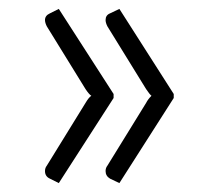

<svg xmlns="http://www.w3.org/2000/svg" viewBox="-20 -477 487 431"><path d="M112 -457 235 -266V-257L112 -66L92 -76Q81 -81 81 -93Q81 -100 85 -105L172 -246Q179 -258 185 -262Q180 -265 172 -277L85 -418Q81 -426 81 -432Q81 -442 92 -447ZM248 -457 370 -266V-257L248 -66L227 -76Q217 -82 217 -93Q217 -100 221 -105L308 -246Q312 -254 320 -262Q316 -265 308 -277L221 -418Q217 -426 217 -432Q217 -443 227 -447Z"/></svg>

Font: Aleo Light
Style: Regular
Weight: 300
Designer: Alessio Laiso
Foundry: Alessio Laiso
Version: Version 2.000